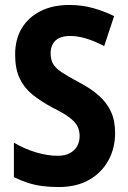

<svg xmlns="http://www.w3.org/2000/svg" viewBox="-20 -744 516 774"><path d="M444 -208Q444 -146 416.5 -96.5Q389 -47 338.5 -18.5Q288 10 216 10Q181 10 150.5 6Q120 2 92 -7Q64 -16 36 -30V-169Q78 -144 124.5 -130Q171 -116 212 -116Q242 -116 261.5 -126.5Q281 -137 291 -155Q301 -173 301 -195Q301 -219 291.5 -236.5Q282 -254 258.5 -271.5Q235 -289 190 -311Q144 -336 110.5 -363Q77 -390 59 -428.5Q41 -467 41 -524Q41 -586 68 -630.5Q95 -675 144 -699.5Q193 -724 260 -724Q310 -724 355 -711.5Q400 -699 440 -679L400 -558Q363 -578 328 -588.5Q293 -599 262 -599Q236 -599 218.5 -590.5Q201 -582 192.5 -566Q184 -550 184 -530Q184 -505 193.5 -487.5Q203 -470 227.5 -453.5Q252 -437 297 -413Q345 -388 377.5 -359.5Q410 -331 427 -294.5Q444 -258 444 -208Z"/></svg>

Font: Noto Sans Khmer Condensed
Style: Bold
Weight: 700
Width: 3
Designer: Danh Hong and the Monotype Design Team
Foundry: Monotype Imaging Inc.
Version: Version 2.004